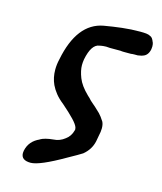

<svg xmlns="http://www.w3.org/2000/svg" viewBox="-92 -498 605 717"><g transform="rotate(15 210.0 -139.5)"><path d="M224 -415Q258 -421 292.5 -425Q327 -429 362 -429Q376 -429 385.5 -428Q395 -427 402 -423Q411 -420 417 -403V-404Q420 -397 420 -387Q420 -382 419 -376Q414 -351 394 -345Q393 -345 392.5 -344.5Q392 -344 390 -344H392L376 -341H363Q355 -341 350 -340H323Q315 -340 309 -341H268Q261 -342 254 -342Q251 -342 244 -341.5Q237 -341 228 -339Q198 -335 186 -275Q184 -263 184 -252Q184 -231 194.5 -204Q205 -177 235 -148Q239 -145 243 -140.5Q247 -136 251 -132Q256 -127 263.5 -121Q271 -115 279 -107Q293 -95 301 -84Q309 -73 312 -68Q317 -58 317 -43Q317 -30 313 -13L309 9Q302 42 274 65Q270 68 254 77Q238 86 222 95Q127 150 93 150Q56 150 56 122Q56 118 57 113Q65 74 104 57H103Q120 47 153 44Q177 43 197 27Q215 14 221 -9Q222 -11 222 -13Q222 -16 221 -20Q218 -31 200.5 -49.5Q183 -68 153 -94Q135 -108 123 -123Q111 -138 104 -153Q92 -179 92 -210Q92 -230 97 -251Q126 -397 224 -415Z"/></g></svg>

Font: New Athena Unicode
Style: Bold Italic
Weight: 700
Designer: J. Rusten 1997; rev. by R. Hancock 2001, 2002, rev. by D. Mastronarde 2002-2021
Foundry: Society for Classical Studies (formerly American Philological Association)
Version: Version 5.008